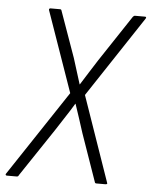

<svg xmlns="http://www.w3.org/2000/svg" viewBox="-71 -697 584 738"><g transform="rotate(5 220.5 -327.5)"><path d="M-17 0Q-20 0 -21.5 -2Q-23 -4 -21 -7L198 -337L89 -648Q88 -652 90 -653.5Q92 -655 95 -655H131Q136 -655 137 -650L200 -473Q208 -448 215.5 -423.5Q223 -399 231 -374H232Q247 -398 262.5 -422.5Q278 -447 294 -472L412 -650Q416 -655 420 -655H458Q462 -655 463 -653.5Q464 -652 462 -648L255 -335L369 -7Q371 -3 369 -1.5Q367 0 363 0H328Q323 0 322 -5L258 -188Q249 -217 240 -244Q231 -271 222 -298H221Q205 -271 187 -244Q169 -217 152 -190L29 -6Q28 -3 26 -1.5Q24 0 21 0Z"/></g></svg>

Font: Sofia Sans Condensed Light
Style: Italic
Weight: 300
Italic angle: -9°
Version: Version 4.100